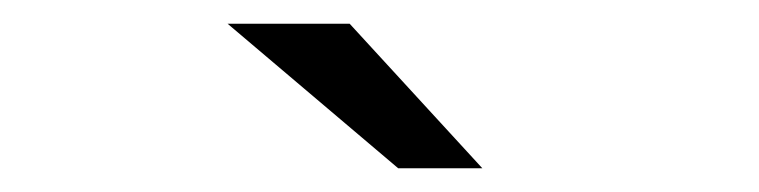

<svg xmlns="http://www.w3.org/2000/svg" viewBox="-20 -746 640 162"><path d="M316 -604 172 -726H275L387 -604Z"/></svg>

Font: Red Hat Mono VF Light
Style: Regular
Weight: 300
Monospace: yes
Designer: Pentagram, MCKL
Foundry: Pentagram, MCKL
Version: Version 1.023